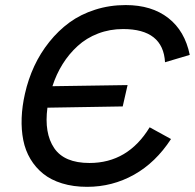

<svg xmlns="http://www.w3.org/2000/svg" viewBox="-20 -721 762 751"><path d="M320.8 9.8Q266.6 9.8 222.9 -3.7Q179.2 -17.1 149.2 -41.3Q119.1 -65.4 99.1 -98.9Q79.1 -132.3 71 -173.1Q63 -213.9 64.7 -259.5Q66.4 -305.2 77.6 -354.5Q90.3 -411.1 114 -462.2Q137.7 -513.2 172.9 -557.1Q208 -601.1 251.7 -633.1Q295.4 -665 352.1 -683.1Q408.7 -701.2 471.7 -701.2Q573.2 -701.2 638.2 -650.6Q703.1 -600.1 722.2 -506.3L625.5 -477.5Q618.2 -607.4 461.4 -607.4Q409.2 -607.4 363.5 -589.8Q317.9 -572.3 283.7 -541Q249.5 -509.8 224.9 -470.2Q200.2 -430.7 185.1 -383.8L479 -388.2L460 -304.7L165.5 -299.8Q152.3 -200.2 191.9 -141.8Q231.4 -83.5 330.1 -83.5Q480.5 -83.5 565.4 -223.1L648.9 -177.2Q588.9 -85 504.2 -37.6Q419.4 9.8 320.8 9.8Z"/></svg>

Font: HK Grotesk Medium Italic
Style: Regular
Weight: 500
Italic angle: -13°
Designer: Alfredo Marco Pradil and Stefan Peev
Foundry: Hanken Design Co.
Version: Version 1.000;PS 001.000;hotconv 1.0.88;makeotf.lib2.5.64775